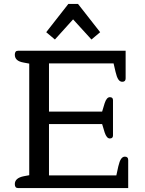

<svg xmlns="http://www.w3.org/2000/svg" viewBox="-20 -952 736 972"><path d="M350 -854 258 -752 214 -789 326 -932H375L487 -789L443 -752ZM71 0Q55 0 55 -20Q55 -51 101 -60L128 -65V-630L101 -635Q77 -639 66 -649Q55 -659 55 -675Q55 -695 71 -695H616V-555Q616 -538 599 -538Q587 -538 579 -550Q571 -562 565 -588L555 -631H228V-387H497L510 -430Q520 -460 536 -460Q552 -460 552 -445V-266Q552 -251 536 -251Q520 -251 510 -281L497 -324H228V-64H569L579 -110Q585 -136 593 -147.5Q601 -159 612 -159Q629 -159 629 -142V0Z"/></svg>

Font: Maitree Medium
Style: Regular
Weight: 500
Designer: CadsonDemak Team
Foundry: CadsonDemak
Version: Version 1.010